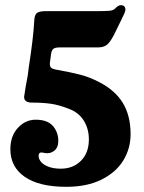

<svg xmlns="http://www.w3.org/2000/svg" viewBox="-20 -711 554 741"><path d="M20 -135Q20 -186 49 -217.5Q78 -249 118 -249Q163 -249 184 -225Q205 -201 205 -167Q205 -141 188.5 -128.5Q172 -116 150 -121Q138 -124 133.5 -121Q129 -118 129 -109Q129 -97 139 -85.5Q149 -74 168.5 -67Q188 -60 215 -60Q262 -60 292.5 -90.5Q323 -121 323 -173Q323 -213 304 -244.5Q285 -276 246 -291Q208 -306 176.5 -310.5Q145 -315 104 -315Q73 -315 73 -337Q73 -340 79 -376Q83 -398 87 -419L91 -451Q109 -567 112 -629Q113 -653 122 -660.5Q131 -668 157 -668H352Q390 -668 403.5 -669.5Q417 -671 423 -677Q431 -685 436 -688Q441 -691 447 -691Q455 -691 459.5 -686.5Q464 -682 464 -674Q464 -668 459.5 -658Q455 -648 448 -634Q437 -612 426 -589Q411 -557 397.5 -542.5Q384 -528 359 -528H210Q193 -528 186 -522.5Q179 -517 177 -502Q175 -487 173 -472Q171 -457 176 -451Q181 -445 198 -442Q254 -432 290.5 -422.5Q327 -413 363 -394Q425 -362 454.5 -313Q484 -264 484 -193Q484 -138 456 -92Q428 -46 372 -18Q316 10 236 10Q131 10 75.5 -28.5Q20 -67 20 -135Z"/></svg>

Font: Raigarh
Style: Regular
Weight: 400
Designer: jaikishan Patel
Foundry: MagicType
Version: Version 1.000;FEAKit 1.0